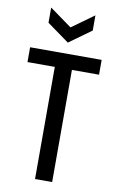

<svg xmlns="http://www.w3.org/2000/svg" viewBox="-96 -931 600 983"><g transform="rotate(10 203.5 -439.5)"><path d="M159 0V-583H17V-660H389V-583H248V0ZM88 -879 203 -796 318 -879V-800L203 -717L88 -800Z"/></g></svg>

Font: Bricolage Grotesque 12pt Condensed
Style: Regular
Weight: 400
Width: 3
Designer: Mathieu Triay
Foundry: Atelier Triay
Version: Version 1.001; ttfautohint (v1.8.4.7-5d5b);gftools[0.9.33.de